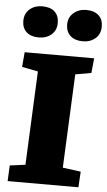

<svg xmlns="http://www.w3.org/2000/svg" viewBox="-62 -996 578 1035"><g transform="rotate(5 226.5 -478.0)"><path d="M131 -603 44 -620 51 -700H427L419 -620L333 -605L310 -98L408 -85L403 0H20L24 -85L108 -96ZM266 -869Q266 -908 294 -932Q322 -956 362 -956Q405 -956 429 -934.5Q453 -913 453 -874Q453 -833 425.5 -809.5Q398 -786 357 -786Q315 -786 290.5 -808Q266 -830 266 -869ZM29 -868Q29 -908 56.5 -931.5Q84 -955 124 -955Q168 -955 191.5 -933.5Q215 -912 215 -873Q215 -833 188 -809.5Q161 -786 119 -786Q77 -786 53 -807.5Q29 -829 29 -868Z"/></g></svg>

Font: Literata 12pt ExtraBold
Style: Italic
Weight: 800
Italic angle: -2°
Designer: Latin by Veronika Burian and Jose Scaglione. Greek by Irene Vlachou. Cyrillic by Vera Evstafieva
Foundry: TypeTogether
Version: Version 3.002